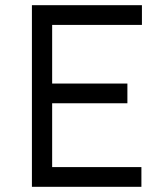

<svg xmlns="http://www.w3.org/2000/svg" viewBox="-20 -720 639 740"><path d="M103 0V-700H527V-624H181V-398H471V-322H181V-76H525V0Z"/></svg>

Font: Lexend Deca Light
Style: Regular
Weight: 300
Designer: Bonnie Shaver-Troup, Thomas Jockin
Foundry: Lexend
Version: Version 1.008; ttfautohint (v1.8.4.7-5d5b)